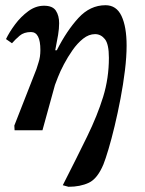

<svg xmlns="http://www.w3.org/2000/svg" viewBox="-20 -500 555 737"><path d="M243 217 221 211Q275 105 314.5 24Q354 -57 376 -128.5Q398 -200 398 -278Q398 -331 382.5 -350Q367 -369 345 -369Q321 -369 299 -351.5Q277 -334 258.5 -307.5Q240 -281 225.5 -253.5Q211 -226 202.5 -204Q194 -182 191 -174L143 0H36L35 -18L120 -235Q121 -240 128 -260.5Q135 -281 135 -308Q135 -377 99 -377Q72 -377 55.5 -363Q39 -349 26 -334L3 -350Q16 -377 38 -406.5Q60 -436 88.5 -457Q117 -478 149 -478Q182 -478 194.5 -459Q207 -440 207 -411Q207 -390 203 -366Q199 -342 192 -307H198Q236 -382 281 -431Q326 -480 385 -480Q427 -480 446.5 -438.5Q466 -397 466 -325Q466 -282 459.5 -229Q453 -176 442.5 -121Q432 -66 420 -16Q408 34 396.5 72.5Q385 111 377 131Q354 186 321 201.5Q288 217 243 217Z"/></svg>

Font: STIX Two Text SemiBold
Style: Italic
Weight: 600
Italic angle: -12°
Designer: Ross Mills, John Hudson & Paul Hanslow, Tiro Typeworks Ltd; with prior portions MicroPress Inc. and Coen Hoffman, Elsevi
Foundry: Tiro Typeworks Ltd
Version: Version 2.13 b171